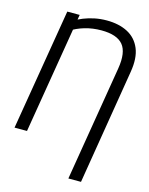

<svg xmlns="http://www.w3.org/2000/svg" viewBox="-136 -822 862 1111"><g transform="rotate(15 295.0 -266.5)"><path d="M460 203.6H384.3L498.5 -486.8Q514.6 -585.4 478 -629.6Q441.4 -673.8 348.1 -673.8Q295.9 -673.8 249.3 -660.2Q202.6 -646.5 164.1 -621.6L170.9 -683.1Q195.3 -698.7 225.8 -710.9Q256.3 -723.1 291 -730.2Q325.7 -737.3 363.3 -737.3Q436.5 -737.3 488.8 -710Q541 -682.6 564.2 -627Q587.4 -571.3 573.2 -486.3ZM202.6 -727.5 82 0H7.3L128.4 -727.5Z"/></g></svg>

Font: Inter 16pt Light
Style: Italic
Weight: 300
Italic angle: -9.3988°
Version: Version 4.001;git-66647c0bb